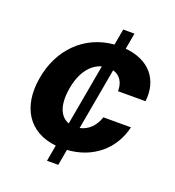

<svg xmlns="http://www.w3.org/2000/svg" viewBox="-132 -831 852 935"><g transform="rotate(20 293.5 -363.5)"><path d="M216.6 0H274.9L289.8 -82.7C422.6 -91.3 517.8 -174 545.1 -292.6H402.3C386.4 -243.6 353 -212.7 311.4 -204.2L368.6 -524.1C406.6 -513.8 426.5 -480.8 425.8 -436.4H568.2C582 -552.9 513.5 -632.8 390.3 -643.8L405.2 -727.3H346.9L332 -644.2C180.4 -632.1 70.3 -521.3 44.7 -363.3C18.8 -209.2 87.4 -98.7 231.5 -83.8ZM198.5 -365.4C212.4 -452.4 254.6 -507.8 310.4 -523.1L253.9 -207C206 -224.1 184.3 -279.5 198.5 -365.4Z"/></g></svg>

Font: Margiela Sans
Style: Bold Italic
Weight: 700
Italic angle: -9.39999°
Designer: Stefan Endress, Andreas Faust
Version: Version 1.100;FEAKit 1.0